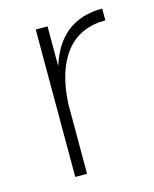

<svg xmlns="http://www.w3.org/2000/svg" viewBox="-85 -569 506 629"><g transform="rotate(-15 168.0 -255.0)"><path d="M93 0V-500H133V-365Q178 -510 321 -510V-470Q234 -470 186.5 -409.5Q139 -349 133 -238V0Z"/></g></svg>

Font: Haskoy ExtraLight
Style: Regular
Weight: 200
Designer: Ertekin Erdin
Foundry: Ertekin Erdin
Version: Version 2.000; ttfautohint (v1.8.4.7-5d5b)